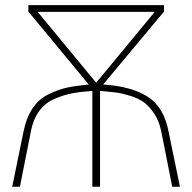

<svg xmlns="http://www.w3.org/2000/svg" viewBox="-20 -710 729 730"><path d="M26.4 0 69.3 -209Q80.1 -262.7 104 -298.3Q127.9 -334 165.5 -352.1Q203.1 -370.1 235.4 -377Q267.6 -383.8 317.4 -388.7L87.9 -666V-690.4H603.5V-666L372.1 -388.7Q479.5 -381.8 541.5 -342.3Q603.5 -302.7 621.1 -209L664.1 0H634.8L592.8 -211.9Q585 -250 566.4 -277.8Q547.9 -305.7 527.3 -320.8Q506.8 -335.9 475.1 -345.7Q443.4 -355.5 419.9 -358.4Q396.5 -361.3 360.4 -364.3V0H331.1V-364.3Q286.1 -361.3 253.4 -355Q220.7 -348.6 186 -333.5Q151.4 -318.4 128.9 -287.6Q106.4 -256.8 97.7 -211.9L55.7 0ZM123 -665 345.7 -395.5 568.4 -665Z"/></svg>

Font: Gothic A1 Thin
Style: Regular
Weight: 250
Designer: HanYang I&C Co.,Ltd.
Foundry: HanYang I&C Co.,Ltd.
Version: Version 2.50